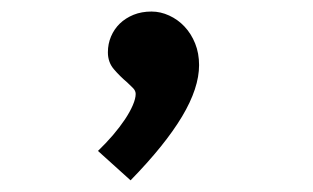

<svg xmlns="http://www.w3.org/2000/svg" viewBox="-20 -142 540 331"><path d="M323.2 -29.8Q323.2 9.8 293.9 58.8Q264.6 107.9 205.1 168.9L148.9 118.2Q162.6 105 174.6 91.1Q186.5 77.1 195.3 64Q204.1 50.8 209 39.3Q213.9 27.8 213.9 20Q213.9 14.6 209.5 10Q205.1 5.4 199.2 0Q186.5 -10.7 176.3 -22.7Q166 -34.7 166 -51.8Q166 -66.4 171.4 -79.1Q176.8 -91.8 186.5 -101.3Q196.3 -110.8 210.2 -116.5Q224.1 -122.1 241.2 -122.1Q256.8 -122.1 271.7 -115.2Q286.6 -108.4 298.1 -96.2Q309.6 -84 316.4 -67.1Q323.2 -50.3 323.2 -29.8Z"/></svg>

Font: InconsolataGo
Style: Bold
Weight: 700
Designer: Raph Levien, Kirill Tkachev(cyreal.org)
Foundry: Raph Levien, Kirill Tkachev(cyreal.org)
Version: Version 1.015; ttfautohint (v0.92) -l 8 -r 50 -G 200 -x 14 -